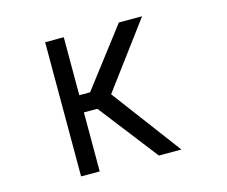

<svg xmlns="http://www.w3.org/2000/svg" viewBox="-103 -880 1206 1022"><g transform="rotate(-15 500.0 -369.5)"><path d="M652.3 0 400.4 -325.2H326.2V0H223.6V-739.3H326.2V-419.9H385.7L629.9 -739.3H757.8L491.2 -380.9L776.4 0Z"/></g></svg>

Font: RobotoJAA
Style: Medium
Weight: 500
Version: Version 2.05; 2016-11-05